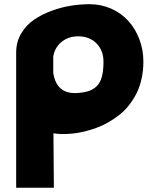

<svg xmlns="http://www.w3.org/2000/svg" viewBox="-20 -615 753 905"><path d="M56.2 270V-368.2Q56.2 -417 79.8 -457Q103.5 -497.1 140.4 -522.2Q177.2 -547.4 224.4 -564.5Q271.5 -581.5 315.9 -588.4Q360.4 -595.2 401.9 -595.2Q457 -595.2 504.6 -574Q552.2 -552.7 585.2 -516.1Q618.2 -479.5 637 -429.7Q655.8 -379.9 655.8 -324.2Q655.8 -281.7 647.2 -243.4Q638.7 -205.1 623.5 -175Q608.4 -145 587.6 -118.7Q566.9 -92.3 542 -73Q517.1 -53.7 490 -38.1Q462.9 -22.5 434.3 -12.2Q405.8 -2 377.7 4.9Q349.6 11.7 323.2 14.4Q296.9 17.1 273.9 16.8Q251 16.6 231.9 13.2L233.9 270ZM231 -272Q246.1 -168.5 348.1 -176.8Q378.9 -179.2 399.4 -186.3Q419.9 -193.4 436.3 -209.2Q452.6 -225.1 460.2 -253.4Q467.8 -281.7 467.8 -324.2Q467.8 -377 434.8 -410.4Q401.9 -443.8 348.1 -443.8Q302.7 -443.8 270.5 -417.7Q238.3 -391.6 231 -349.1Z"/></svg>

Font: Hussar Preview
Style: Bold
Weight: 700
Foundry: Cannot Into Space Fonts, PlusOne Fonts
Version: Version 2.29RC2 "Millennial"